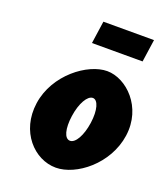

<svg xmlns="http://www.w3.org/2000/svg" viewBox="-141 -850 830 962"><g transform="rotate(20 274.5 -369.5)"><path d="M243.7 -754 226.4 -634H496.3L513.6 -754ZM69 -256C46.2 -98 153.9 15 269 15C377.8 15 523 -98 545.8 -256C568.9 -416 449 -528 347.2 -528C244.2 -528 92 -416 69 -256ZM257 -256C267.2 -327 296.8 -377 325 -377C352.9 -377 368 -327 357.8 -256C347.7 -186 319.4 -136 290.3 -136C259.9 -136 246.9 -186 257 -256Z"/></g></svg>

Font: Blink
Style: Obl
Weight: 400
Designer: Mew Too
Foundry: Cannot Into Space Fonts
Version: Version 001.000